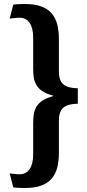

<svg xmlns="http://www.w3.org/2000/svg" viewBox="-20 -723 435 955"><path d="M273 -369Q273 -320 297 -302Q321 -284 367 -284V-207Q321 -207 297 -189Q273 -171 273 -122V35Q273 78 264.5 111Q256 144 236 166.5Q216 189 184 200.5Q152 212 105 212Q91 212 75.5 211.5Q60 211 46 209L28 139Q42 141 53.5 142.5Q65 144 76 144Q110 144 127.5 118Q145 92 145 44V-114Q145 -143 150 -164Q155 -185 167 -200.5Q179 -216 198.5 -227Q218 -238 247 -246Q218 -254 198.5 -265Q179 -276 167 -291.5Q155 -307 150 -328Q145 -349 145 -377V-535Q145 -583 127.5 -609Q110 -635 76 -635Q65 -635 53.5 -633.5Q42 -632 28 -630L46 -700Q60 -702 75.5 -702.5Q91 -703 105 -703Q152 -703 184 -691.5Q216 -680 236 -657.5Q256 -635 264.5 -602Q273 -569 273 -526Z"/></svg>

Font: LT Museum
Style: Bold
Weight: 700
Designer: Daniel Lyons
Foundry: LyonsType
Version: Version 1.010